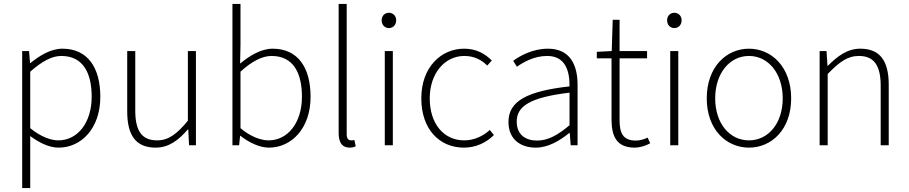

<svg xmlns="http://www.w3.org/2000/svg" viewBox="-20 -740 4632 978"><path d="M93 218H134V-47C184 -10 233 12 279 12C392 12 491 -84 491 -247C491 -395 427 -492 298 -492C239 -492 182 -457 135 -419H133L128 -480H93ZM277 -25C241 -25 189 -42 134 -87V-375C193 -427 244 -455 292 -455C405 -455 447 -366 447 -247C447 -116 376 -25 277 -25Z M773 12C839 12 889 -25 937 -81H939L943 0H978V-480H937V-125C880 -56 838 -25 780 -25C702 -25 669 -74 669 -177V-480H628V-172C628 -48 674 12 773 12Z M1350 12C1463 12 1562 -84 1562 -247C1562 -395 1498 -492 1369 -492C1311 -492 1252 -457 1203 -416L1205 -510V-720H1164V0H1198L1203 -48H1205C1251 -12 1304 12 1350 12ZM1348 -25C1312 -25 1258 -42 1205 -87V-375C1262 -427 1315 -455 1363 -455C1476 -455 1518 -366 1518 -247C1518 -116 1447 -25 1348 -25Z M1761 12C1773 12 1783 10 1792 5L1785 -27C1777 -25 1773 -25 1769 -25C1755 -25 1746 -33 1746 -56V-720H1705V-62C1705 -11 1725 12 1761 12Z M1940 0H1981V-480H1940ZM1961 -597C1982 -597 1998 -613 1998 -637C1998 -659 1982 -675 1961 -675C1940 -675 1924 -659 1924 -637C1924 -613 1940 -597 1961 -597Z M2343 12C2404 12 2456 -13 2496 -52L2475 -78C2442 -48 2397 -25 2345 -25C2239 -25 2169 -111 2169 -239C2169 -367 2246 -455 2345 -455C2395 -455 2433 -435 2462 -406L2485 -432C2452 -464 2410 -492 2344 -492C2228 -492 2126 -399 2126 -239C2126 -80 2220 12 2343 12Z M2709 12C2772 12 2831 -23 2880 -63H2882L2887 0H2922V-308C2922 -409 2884 -492 2771 -492C2693 -492 2627 -455 2594 -430L2613 -400C2645 -423 2701 -455 2767 -455C2862 -455 2882 -375 2881 -300C2667 -276 2570 -226 2570 -119C2570 -28 2634 12 2709 12ZM2716 -24C2660 -24 2612 -51 2612 -121C2612 -199 2680 -244 2881 -268V-102C2820 -51 2771 -24 2716 -24Z M3213 12C3237 12 3266 4 3292 -10L3279 -39C3256 -28 3236 -24 3218 -24C3151 -24 3136 -66 3136 -128V-443H3276V-480H3136V-639H3101L3096 -480L3020 -476V-443H3095V-131C3095 -46 3121 12 3213 12Z M3394 0H3435V-480H3394ZM3415 -597C3436 -597 3452 -613 3452 -637C3452 -659 3436 -675 3415 -675C3394 -675 3378 -659 3378 -637C3378 -613 3394 -597 3415 -597Z M3795 12C3910 12 4010 -80 4010 -239C4010 -399 3910 -492 3795 -492C3680 -492 3580 -399 3580 -239C3580 -80 3680 12 3795 12ZM3795 -25C3697 -25 3623 -111 3623 -239C3623 -367 3697 -455 3795 -455C3893 -455 3967 -367 3967 -239C3967 -111 3893 -25 3795 -25Z M4155 0H4196V-363C4255 -424 4297 -455 4355 -455C4433 -455 4466 -405 4466 -303V0H4507V-308C4507 -432 4461 -492 4362 -492C4296 -492 4246 -454 4197 -405H4195L4190 -480H4155Z"/></svg>

Font: Source Sans Pro Light
Style: Regular
Weight: 300
Designer: Paul D. Hunt
Foundry: Adobe Systems Incorporated
Version: Version 3.006;hotconv 1.0.111;makeotfexe 2.5.65597